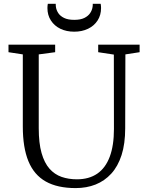

<svg xmlns="http://www.w3.org/2000/svg" viewBox="-20 -977 768 1006"><path d="M376.5 8.5Q281 8.5 219.8 -26Q158.5 -60.5 129 -132Q99.5 -203.5 99.5 -314V-692L24.5 -703.5V-743H269V-703.5L183 -692V-305.5Q183 -227 197.8 -175.2Q212.5 -123.5 239.2 -93.2Q266 -63 302.5 -50.2Q339 -37.5 383 -37.5Q446.5 -37.5 489.8 -67.2Q533 -97 555 -155.8Q577 -214.5 577 -301L576.5 -691L494.5 -703.5V-743H711.5V-703.5L637 -692L636 -305Q636 -223.5 617 -164.5Q598 -105.5 563 -67.2Q528 -29 480.8 -10.2Q433.5 8.5 376.5 8.5ZM369 -811Q328 -811 296.5 -826.2Q265 -841.5 246.8 -869.5Q228.5 -897.5 228.5 -935Q228.5 -940.5 229 -946Q229.5 -951.5 230.5 -957H272Q272 -954 272.2 -949.8Q272.5 -945.5 273 -940.5Q275.5 -923.5 285.5 -908.2Q295.5 -893 315.8 -883Q336 -873 369 -873Q402 -873 422 -883Q442 -893 452.2 -908.2Q462.5 -923.5 465 -940.5Q466 -945.5 466 -949.8Q466 -954 466 -957H507.5Q508.5 -951.5 509 -946Q509.5 -940.5 509.5 -935Q509.5 -897.5 491.2 -869.5Q473 -841.5 441.2 -826.2Q409.5 -811 369 -811Z"/></svg>

Font: Merriweather 36pt Light
Style: Regular
Weight: 300
Designer: Eben Sorkin
Foundry: Eben Sorkin
Version: Version 2.100